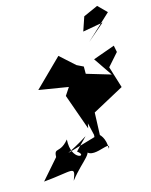

<svg xmlns="http://www.w3.org/2000/svg" viewBox="-278 -900 1013 1285"><g transform="rotate(-15 229.0 -258.0)"><path d="M14 83 -124 241C85 222 109 185 69 287C167 161 249 139 192 75C186 220 390 69 352 141C355 -4 214 -13 315 95L323 -118L541 -236L495 -385L571 -471L562 -517L411 -463L499 -334L281 -399L311 -202L332 -254V-434L287 -456L186 -547L-3 -361L200 -328L165 -275L253 -27L260 -60L283 39L82 98C248 17 263 -28 141 104C211 154 86 162 96 8C13 108 -13 0 -1 171ZM422 -758 389 -661 529 -686 409 -583 582 -744 523 -803Z"/></g></svg>

Font: Asimov Silicon
Style: Regular
Weight: 400
Designer: Google
Version: Version 2.000980; 2014